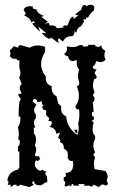

<svg xmlns="http://www.w3.org/2000/svg" viewBox="-20 -777 484 803"><path d="M394 5.9 371.6 -4.9Q367.7 3.4 361.8 3.4L351.6 -0.5H329.1L335 -7.3H308.6L311 -0.5H289.1Q286.1 -7.3 282.7 -7.3Q279.3 -7.3 275.9 4.4L271 -2.4L255.9 3.4L250 -1L252.9 -11.2Q252.9 -18.1 246.6 -21.5V-36.1Q255.9 -36.1 255.9 -43.5L253.9 -53.7Q286.1 -53.7 286.1 -89.4L285.2 -104L279.8 -103Q269 -103 262.7 -118.2L264.2 -128.9Q264.2 -147.5 246.6 -155.8L247.1 -160.2Q247.1 -177.2 230.5 -183.1L232.4 -189Q232.4 -195.3 222.7 -200.7L231 -221.7L215.3 -217.8Q212.4 -243.7 186 -246.1Q196.8 -252 196.8 -264.2L196.3 -269L182.1 -271.5L186 -280.3Q186 -283.7 179.2 -289.1Q172.4 -294.4 172.4 -299.8L173.8 -310.5Q173.8 -317.4 166.5 -317.4L162.1 -316.9L155.8 -329.6L162.1 -336.4Q154.8 -340.8 154.8 -347.7L155.8 -353L135.7 -350.1Q135.7 -362.8 121.6 -363.8L115.7 -353L132.8 -339.4Q122.6 -326.2 122.6 -315.4Q122.6 -306.2 129.9 -298.3V-281.7Q122.1 -275.4 122.1 -264.6Q122.1 -255.9 127.9 -243.7L121.1 -243.2L121.6 -218.8Q130.4 -210.4 130.4 -194.8Q130.4 -180.2 125.5 -168.5Q131.8 -160.6 131.8 -150.9L126.5 -128.9Q126.5 -123 133.8 -123L141.6 -124.5L148.4 -112.8L139.2 -103.5L132.8 -106Q125.5 -106 125.5 -84.5Q135.7 -63.5 147.9 -63.5Q153.3 -63.5 160.2 -67.9Q160.6 -60.5 173.8 -60.5Q169.4 -56.2 169.4 -51.3Q169.4 -45.9 176.3 -40.5L178.2 -15.1Q169.4 -15.1 162.1 -8.5Q154.8 -2 148.9 -2Q123 -2 123 -17.1L123.5 -21.5Q114.7 -16.1 114.7 -11.7Q114.7 -7.8 122.1 -4.4L103 5.4L65.4 -4.4Q58.6 1.5 54.7 1.5Q49.8 1.5 47.9 -4.4L39.1 -4.9L24.4 5.9L24.9 -4.9L12.2 -3.4L15.6 -14.2Q15.6 -19.5 10.7 -21.5Q15.6 -60.1 55.2 -67.9L61 -78.1V-143.1L55.2 -144V-164.1L61 -170.4L63 -183.6Q63 -193.8 56.2 -193.8L59.1 -217.8L55.2 -245.6Q65.4 -259.3 65.4 -281.2L64.9 -290L58.1 -289.1V-303.7Q58.1 -355.5 67.4 -361.8L54.7 -381.8L71.3 -386.7Q62.5 -400.4 62.5 -410.6Q62.5 -419.4 71.3 -424.8L60.1 -452.1Q65.4 -461.9 65.4 -472.7Q65.4 -481.9 61 -491.7V-525.4L56.6 -524.4Q50.8 -524.4 48.8 -531.7L41 -530.8Q29.3 -530.8 21 -542Q23.9 -546.9 23.9 -553.7L21 -567.4Q30.8 -572.8 37.1 -584L55.2 -577.6Q57.1 -588.4 65.9 -588.4L104.5 -577.6Q119.6 -586.9 138.2 -586.9Q152.8 -586.9 168.5 -581.1V-560.1Q151.9 -534.7 151.9 -508.8Q151.9 -481.9 171.9 -456.1L171.4 -450.2Q171.4 -425.3 196.3 -416L195.8 -408.7Q195.8 -386.2 216.3 -374L223.6 -344.2L236.3 -332L235.4 -321.8Q235.4 -300.3 256.8 -290Q260.3 -242.7 303.2 -212.4Q309.1 -225.6 309.1 -242.2L307.1 -262.7Q312 -276.9 312 -301.3L311 -319.8L307.1 -319.3Q297.4 -319.3 294.9 -332Q310.1 -351.6 310.1 -376.5Q310.1 -394.5 301.3 -416Q311.5 -419.4 311.5 -429.2Q311.5 -435.1 308.8 -441.9Q306.2 -448.7 306.2 -457Q306.2 -472.7 311 -485.4Q300.8 -497.6 300.8 -516.6L301.3 -525.4L284.7 -521.5Q268.1 -521.5 264.6 -542Q252.9 -542 248.5 -552.7Q260.3 -557.6 260.3 -573.2L259.3 -583L282.2 -580.1Q300.3 -580.1 313 -588.4H325.2Q325.7 -582 335 -582L349.6 -584L347.2 -589.4H378.9L377.9 -584L392.1 -580.1L403.8 -587.4Q405.3 -571.3 420.9 -564.5Q416.5 -555.7 416.5 -546.9Q416.5 -537.1 421.9 -527.3Q411.6 -517.1 398.9 -517.1L381.8 -521Q380.4 -507.8 367.7 -498Q369.6 -487.3 377.9 -487.3L383.8 -488.8L375.5 -470.7Q384.3 -459.5 384.3 -453.6Q384.3 -447.3 374.5 -446.3Q368.7 -432.1 368.7 -418.5Q368.7 -407.7 375.5 -391.1L368.2 -378.9L375.5 -367.7Q375.5 -352.1 365.7 -346.7L369.1 -342.8L371.6 -307.6L365.7 -309.1L363.8 -298.3Q363.8 -289.6 373 -289.1V-277.8L363.8 -271.5L371.6 -265.1Q367.2 -249 367.2 -236.8Q367.2 -217.8 377.9 -208.5V-195.8Q370.6 -183.1 370.6 -168.9Q370.6 -154.3 377.9 -139.2Q371.1 -135.3 371.1 -130.4Q371.1 -125.5 377.9 -120.1Q372.6 -104 372.6 -93.3L375.5 -69.8L421.9 -61.5Q430.2 -48.8 430.2 -37.6Q430.2 -30.3 426.3 -23.4L432.1 -6.8L421.9 -0.5Q415.5 -5.4 409.2 -5.4Q400.9 -5.4 394 5.9ZM301.3 -218.8Q297.4 -218.8 289.6 -233.4L302.7 -235.4L303.2 -225.6Q303.2 -218.8 301.3 -218.8ZM194.8 -619.6Q190.9 -615.2 186.5 -615.2Q174.8 -615.2 154.3 -639.6L174.3 -637.7L140.6 -665.5L147.5 -644.5Q116.2 -672.4 116.2 -679.2Q116.2 -681.2 119.1 -681.2L126.5 -679.7Q123.5 -688 119.6 -688Q115.7 -688 111.3 -682.6Q107.9 -700.7 81.1 -712.4L88.4 -719.7L78.6 -735.8Q84.5 -751 106 -751L117.7 -750L116.7 -746.1Q116.7 -738.3 132.8 -737.8Q134.3 -721.7 164.6 -710L152.3 -707L180.7 -685.5L165.5 -678.7L184.6 -680.7Q186 -669.4 192.4 -669.4L198.7 -671.4L212.4 -667.5Q213.4 -659.2 226.6 -659.2L250.5 -663.1L241.7 -665L250 -670.9L256.8 -669.4Q262.2 -669.4 264.2 -674.6Q266.1 -679.7 268.3 -686.3Q270.5 -692.9 274.4 -699.2Q278.3 -705.6 287.6 -708V-696.8L308.1 -713.9H294.9Q294.9 -718.8 319.8 -736.3Q323.2 -755.9 333 -755.9Q337.4 -755.9 342.8 -752Q352.5 -757.3 359.9 -757.3Q369.1 -757.3 374.5 -748.5L373 -733.9Q357.4 -721.2 348.1 -703.6H340.3L339.8 -696.3L328.1 -695.8L331.5 -686.5L318.8 -667Q302.7 -662.6 299.3 -640.1L292 -647V-644Q292 -634.3 283.2 -625.5H278.3Q254.4 -625.5 242.7 -602.5Q230.5 -616.2 225.6 -616.2Q222.7 -616.2 222.7 -611.3L225.6 -595.7Z"/></svg>

Font: Truetypewriter PolyglOTT
Style: Regular
Weight: 400
Designer: Sergey Beatoff a.k.a. Sam_T
Version: Version 3.76